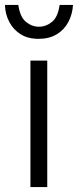

<svg xmlns="http://www.w3.org/2000/svg" viewBox="-28 -756 315 776"><path d="M95 0V-511H163V0ZM128 -599Q85 -599 55.5 -617.5Q26 -636 9.5 -667.5Q-7 -699 -8 -736H46Q53 -687 77 -667.5Q101 -648 129 -648Q158 -648 182 -667.5Q206 -687 213 -736H267Q265 -699 248.5 -667.5Q232 -636 201.5 -617.5Q171 -599 128 -599Z"/></svg>

Font: Chivo ExtraLight
Style: Regular
Weight: 250
Designer: Hector Gatti
Foundry: Omnibus-Type
Version: Version 2.002